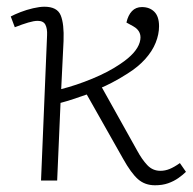

<svg xmlns="http://www.w3.org/2000/svg" viewBox="-20 -537 573 571"><path d="M102 0 120 -432Q121 -452 115 -463.5Q109 -475 92 -475Q81 -475 64 -470Q47 -465 24 -456L12 -488Q23 -494 41 -501Q59 -508 78.5 -512.5Q98 -517 112 -517Q150 -517 160.5 -491.5Q171 -466 169 -415L162 -272Q206 -283 254.5 -303Q303 -323 338 -347Q386 -379 395.5 -411Q405 -443 376 -459L356 -470Q361 -492 372.5 -504Q384 -516 402 -516Q425 -516 439 -502Q453 -488 453 -459Q453 -435 443 -410Q433 -385 412 -361.5Q391 -338 359 -318Q334 -302 312.5 -291Q291 -280 283 -277L388 -89Q402 -63 418 -46Q434 -29 457 -29Q471 -29 484.5 -34.5Q498 -40 515 -52L533 -26Q524 -17 510.5 -7.5Q497 2 480 8Q463 14 441 14Q411 14 390.5 -4Q370 -22 346 -65L238 -256Q218 -249 198.5 -242.5Q179 -236 160 -231L150 0Z"/></svg>

Font: Literata ExtraLight
Style: Italic
Weight: 250
Italic angle: -2°
Designer: Latin by Veronika Burian and Jose Scaglione. Greek by Irene Vlachou. Cyrillic by Vera Evstafieva
Foundry: TypeTogether
Version: Version 3.002